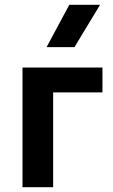

<svg xmlns="http://www.w3.org/2000/svg" viewBox="-20 -782 472 802"><path d="M74 0V-500H408V-396H202V0ZM174.5 -585 269.5 -762H398L291 -585Z"/></svg>

Font: Geologica Roman Medium
Style: Regular
Weight: 500
Designer: Sindre Bremnes, Frode Helland
Foundry: Monokrom Skriftforlag AS
Version: Version 1.010;gftools[0.9.28]